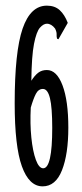

<svg xmlns="http://www.w3.org/2000/svg" viewBox="-20 -650 290 680"><path d="M131 10Q83 10 57.5 -61Q32 -132 32 -284Q32 -467 60 -548.5Q88 -630 146 -630Q174 -630 191.5 -614Q209 -598 220 -569L191 -518L187 -511L182 -513Q180 -520 180.5 -528.5Q181 -537 175 -549Q162 -566 146 -566Q134 -566 121.5 -552Q109 -538 100.5 -495Q92 -452 91 -364Q103 -383 115.5 -392.5Q128 -402 146 -402Q181 -402 201.5 -347.5Q222 -293 222 -198Q222 -104 199.5 -47Q177 10 131 10ZM133 -54Q165 -54 165 -197Q165 -269 157 -302Q149 -335 132 -335Q116 -335 107 -317.5Q98 -300 89 -269Q86 -212 91 -163Q96 -114 107 -84Q118 -54 133 -54Z"/></svg>

Font: Inconsolata UltraCondensed Medium
Style: Regular
Weight: 500
Width: 1
Monospace: yes
Designer: Raph Levien, Cyreal, Brenton Simpson
Foundry: Raph Levien, Cyreal, Google
Version: Version 3.001; ttfautohint (v1.8.2.53-6de2)